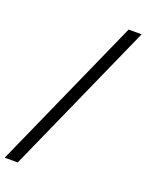

<svg xmlns="http://www.w3.org/2000/svg" viewBox="-259 -839 792 1039"><g transform="rotate(20 137.0 -319.5)"><path d="M-97 121 296 -760H371L-22 121Z"/></g></svg>

Font: Noto Serif Tamil ExtraCondensed Black
Style: Italic
Weight: 900
Width: 2
Italic angle: -12°
Designer: Indian Type Foundry, Tom Grace, and the Monotype Design Team
Foundry: Monotype Imaging Inc.
Version: Version 2.003; ttfautohint (v1.8.4.7-5d5b)